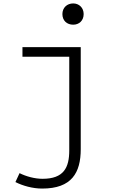

<svg xmlns="http://www.w3.org/2000/svg" viewBox="-20 -837 740 1120"><path d="M344 -755C344 -716 371 -693 407 -693C441 -693 468 -716 468 -755C468 -792 441 -817 407 -817C371 -817 344 -792 344 -755ZM70 225C113 247 171 263 226 263C398 263 451 171 451 33V-562H111V-506H384V40C384 141 352 206 228 206C182 206 132 192 94 173Z"/></svg>

Font: Kawkab Mono Light
Style: Regular
Weight: 300
Monospace: yes
Designer: Abdullah Arif
Foundry: Abdullah Arif
Version: Version 1.000;PS 000.500;hotconv 1.0.88;makeotf.lib2.5.64775